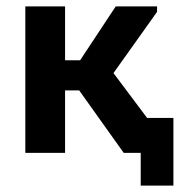

<svg xmlns="http://www.w3.org/2000/svg" viewBox="-20 -477 561 599"><path d="M419 0H366L227 -195H183V0H59V-457H183V-289H230L341 -457H470V-440L334 -249L439 -109H521V102H419Z"/></svg>

Font: Tilda Sans Bold
Style: Regular
Weight: 700
Designer: ParaType Ltd
Foundry: ParaType Ltd
Version: Version 1.009